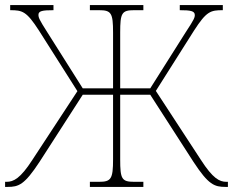

<svg xmlns="http://www.w3.org/2000/svg" viewBox="-22 -734 915 754"><path d="M-2 0H8C51 0 74 -8 133 -98L303 -362H422V-108C422 -31 414 -20 367 -20H331V0H541V-20H505C456 -20 450 -31 450 -108V-362H568L738 -98C797 -8 820 0 864 0H873V-20H867C840 -20 814 -33 767 -106L590 -377L740 -614C789 -690 805 -694 853 -694V-714H684V-694C726 -694 743 -691 743 -675C743 -665 740 -657 707 -607L568 -387H450V-606C450 -683 456 -694 505 -694H541V-714H331V-694H367C415 -694 422 -683 422 -606V-387H303L164 -607C132 -657 129 -665 129 -676C129 -691 145 -694 188 -694V-714H18V-694C66 -694 82 -690 131 -614L282 -376L105 -106C58 -33 31 -20 4 -20H-2Z"/></svg>

Font: Noto Serif SemiCondensed Thin
Style: Regular
Weight: 100
Width: 4
Designer: Monotype Design Team
Foundry: Monotype Imaging Inc.
Version: Version 2.015